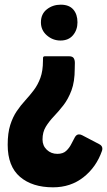

<svg xmlns="http://www.w3.org/2000/svg" viewBox="-20 -592 462 829"><path d="M242.2 -571.8Q278.3 -571.8 296.4 -551Q314.5 -530.3 314.5 -495.6Q314.5 -462.9 295.2 -439.9Q275.9 -417 241.2 -417Q208 -417 182.4 -439.2Q156.7 -461.4 156.7 -495.6Q156.7 -531.7 182.4 -551.8Q208 -571.8 242.2 -571.8ZM277.8 -349.1Q293.9 -349.1 298.8 -340.1Q303.7 -331.1 303.2 -318.6Q302.7 -306.2 302.7 -294.9Q302.7 -239.3 288.6 -201.7Q274.4 -164.1 253.9 -137.7Q233.4 -111.3 212.6 -89.6Q191.9 -67.9 177.7 -44.7Q163.6 -21.5 163.6 10.3Q163.6 37.1 182.1 54.7Q200.7 72.3 227.5 72.3Q252 72.3 265.6 59.6Q279.3 46.9 287.6 30.3Q295.9 13.7 303 1Q310.1 -11.7 320.8 -11.7Q328.6 -11.7 335.4 -7.8L408.2 30.3Q421.9 37.1 421.9 49.8Q421.9 54.7 420.4 59.1Q396 129.4 340.6 173.1Q285.2 216.8 209 216.8Q119.1 216.8 66.2 171.4Q13.2 126 13.2 33.2Q13.2 -17.6 24.2 -52.2Q35.2 -86.9 52.5 -112.3Q69.8 -137.7 89.4 -158.9Q108.9 -180.2 126.2 -203.1Q143.6 -226.1 154.5 -256.1Q165.5 -286.1 165.5 -329.6Q165.5 -335.4 165.8 -342.3Q166 -349.1 174.3 -349.1Z"/></svg>

Font: Belanosima SemiBold
Style: Regular
Weight: 600
Designer: The DocRepair Project, Santiago Orozco
Foundry: Google
Version: Version 2.000